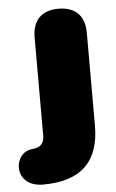

<svg xmlns="http://www.w3.org/2000/svg" viewBox="-108 -540 462 762"><g transform="rotate(-5 123.0 -159.0)"><path d="M33 186C188 186 258 110 258 -29V-399C258 -467 221 -504 154 -504C87 -504 50 -467 50 -399V-8C50 24 35 39 1 42C-77 49 -87 186 33 186Z"/></g></svg>

Font: SN Pro Black
Style: Regular
Weight: 900
Designer: Tobias Whetton
Foundry: Supernotes
Version: Version 1.001;Glyphs 3.2 (3249)